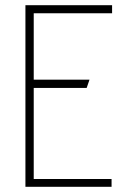

<svg xmlns="http://www.w3.org/2000/svg" viewBox="-20 -720 489 740"><path d="M410 0V-30H110V-381H314L325 -413H110V-669H412V-700H78V0Z"/></svg>

Font: Advent Pro
Style: ExtraLight
Weight: 250
Designer: Andreas Kalpakidis
Foundry: Andreas Kalpakidis
Version: Version 2.002 2007